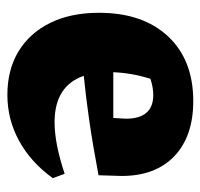

<svg xmlns="http://www.w3.org/2000/svg" viewBox="-32 -512 556 533"><g transform="rotate(90 246.5 -245.0)"><path d="M243 13Q173 13 122 -18Q71 -49 43 -106Q15 -163 15 -241Q15 -363 80.5 -433Q146 -503 260 -503Q358 -503 413 -450.5Q468 -398 468 -304L466 -240Q381 -224 315.5 -214.5Q250 -205 190 -199Q218 -118 319 -118Q378 -118 462 -146L474 -113Q430 -52 370.5 -19.5Q311 13 243 13ZM198 -384Q182 -332 180 -281H307L309 -316Q309 -392 243 -392Q233 -392 221.5 -390Q210 -388 198 -384Z"/></g></svg>

Font: Piazzolla ExtraBold
Style: Regular
Weight: 800
Designer: Juan Pablo del Peral
Foundry: Huerta Tipografica
Version: Version 1.330